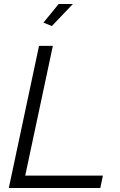

<svg xmlns="http://www.w3.org/2000/svg" viewBox="-20 -939 597 959"><path d="M239 -809 197 -826 273 -919H344ZM175 -710H244L106 -62H494L481 0H24Z"/></svg>

Font: Raleway-v4020
Style: Italic
Weight: 400
Italic angle: -12°
Designer: Matt McInerney, Pablo Impallari, Rodrigo Fuenzalida
Foundry: Matt McInerney, Pablo Impallari, Rodrigo Fuenzalida
Version: Version 4.020;PS 004.020;hotconv 1.0.88;makeotf.lib2.5.64775